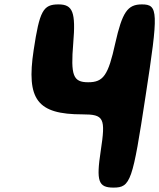

<svg xmlns="http://www.w3.org/2000/svg" viewBox="-20 -903 724 873"><path d="M133 -675C99 -450 149 -383 355 -383C453 -383 461 -367 438 -217C417 -79 427 -50 496 -50C574 -50 583 -79 642 -467C701 -850 700 -883 625 -883C560 -883 536 -848 504 -706C472 -560 450 -529 381 -529C312 -529 301 -560 313 -706C325 -848 311 -883 246 -883C176 -883 160 -854 133 -675Z"/></svg>

Font: Hussar Skorodowane
Style: Ky
Weight: 700
Foundry: Cannot Into Space Fonts
Version: Version 0.892